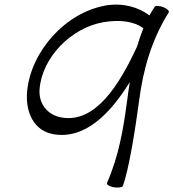

<svg xmlns="http://www.w3.org/2000/svg" viewBox="-20 -576 767 849"><path d="M664 -546C656 -533 648 -521 641 -508C590 -545 525 -564 449 -552C269 -521 117 -349 100 -173C91 -79 131 5 220 18C354 39 464 -68 554 -213C549 -185 546 -158 542 -130C526 -9 506 113 453 233C450 240 463 248 482 252C501 255 519 253 523 247C550 175 579 -9 596 -137C613 -266 649 -398 726 -521C730 -527 720 -537 703 -544C685 -551 668 -552 664 -546ZM255 -56C191 -66 150 -116 155 -182C166 -321 293 -453 438 -478C505 -489 570 -484 614 -451C603 -424 594 -397 586 -370C505 -195 401 -33 255 -56Z"/></svg>

Font: Nupuram Light Oblique
Style: Regular
Weight: 300
Designer: Santhosh Thottingal (santhosh.thottingal@gmail.com)
Foundry: SMC
Version: Version 1.000